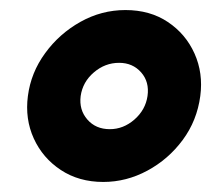

<svg xmlns="http://www.w3.org/2000/svg" viewBox="-20 -731 443 382"><path d="M185.5 -369Q137 -369 101 -392.8Q65 -416.5 47.2 -455.5Q29.5 -494.5 35.5 -540Q41.5 -586.5 69.8 -625.2Q98 -664 140 -687.5Q182 -711 229.5 -711Q278.5 -711 314 -687.2Q349.5 -663.5 367 -624.5Q384.5 -585.5 378.5 -540Q372 -491 343.5 -452.5Q315 -414 273.2 -391.5Q231.5 -369 185.5 -369ZM198.5 -474Q225.5 -474 247.5 -493.2Q269.5 -512.5 273.5 -540Q277.5 -568 260.8 -587Q244 -606 217 -606Q189 -606 166.8 -587Q144.5 -568 140.5 -540Q137 -512.5 153.8 -493.2Q170.5 -474 198.5 -474Z"/></svg>

Font: Urbanist
Style: Bold Italic
Weight: 700
Italic angle: -8°
Designer: Corey Hu
Foundry: Corey Hu
Version: Version 1.330; ttfautohint (v1.8.4.7-5d5b)